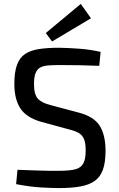

<svg xmlns="http://www.w3.org/2000/svg" viewBox="-20 -945 606 977"><path d="M282 -702Q332 -701 385.5 -697Q439 -693 492 -681L485 -610Q442 -612 388.5 -613Q335 -614 285 -614Q250 -614 225 -612Q200 -610 184 -601Q168 -592 160.5 -572Q153 -552 153 -517Q153 -464 173 -442.5Q193 -421 238 -410L377 -373Q457 -353 487 -305.5Q517 -258 517 -178Q517 -118 503.5 -81Q490 -44 461.5 -24Q433 -4 388 4Q343 12 281 12Q247 12 191 9Q135 6 62 -8L69 -81Q128 -79 165.5 -77.5Q203 -76 230 -76Q257 -76 284 -76Q334 -76 363 -83.5Q392 -91 404 -113.5Q416 -136 416 -179Q416 -216 407.5 -237Q399 -258 380.5 -268.5Q362 -279 333 -286L190 -325Q115 -346 84 -393Q53 -440 53 -518Q53 -578 66.5 -615Q80 -652 108 -670.5Q136 -689 179 -695.5Q222 -702 282 -702ZM391 -925 443 -852 245 -734 213 -777Z"/></svg>

Font: Exo 2 Medium
Style: Regular
Weight: 500
Designer: Natanael Gama
Foundry: Natanael Gama
Version: Version 2.010